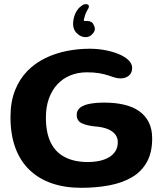

<svg xmlns="http://www.w3.org/2000/svg" viewBox="-20 -857 782 916"><path d="M367.5 39Q290 39 227.8 17.8Q165.5 -3.5 121.2 -45.8Q77 -88 53.5 -151.2Q30 -214.5 30 -298.5Q30 -371 51.5 -425.5Q73 -480 110.2 -518Q147.5 -556 195.8 -579.5Q244 -603 298.5 -613.8Q353 -624.5 408 -624.5Q445.5 -624.5 481.5 -617.8Q517.5 -611 546.8 -598.8Q576 -586.5 593.2 -569.8Q610.5 -553 610.5 -533Q610.5 -509 594.8 -496Q579 -483 554.5 -483Q540.5 -483 526.2 -487.5Q512 -492 494.5 -497.8Q477 -503.5 452.8 -507.8Q428.5 -512 394.5 -512Q351.5 -512 315.5 -497.2Q279.5 -482.5 253.5 -454.5Q227.5 -426.5 213.2 -386.5Q199 -346.5 199 -296Q199 -223.5 222.2 -176.5Q245.5 -129.5 290.5 -106.8Q335.5 -84 399 -84Q428.5 -84 454.5 -89.5Q480.5 -95 500.2 -106.8Q520 -118.5 531 -136.5Q542 -154.5 542 -179Q542 -200 529.5 -216Q517 -232 492.5 -241.8Q468 -251.5 431.5 -254Q392.5 -258 369.2 -269.5Q346 -281 346 -309Q346 -331 362.8 -343.8Q379.5 -356.5 409.2 -362Q439 -367.5 478 -367.5Q530 -367.5 572.2 -357.5Q614.5 -347.5 644.2 -326.5Q674 -305.5 690 -273.2Q706 -241 706 -196.5Q706 -129 680.5 -83.5Q655 -38 609.2 -11.2Q563.5 15.5 501.8 27.2Q440 39 367.5 39ZM393.5 -837Q403.5 -834.5 404 -828.5Q404.5 -822.5 401 -815.5Q395.5 -807.5 390.5 -796.5Q385.5 -785.5 383.5 -776Q378 -761 381 -758Q383 -756.5 387 -756.8Q391 -757 396.5 -757Q407 -757 415.2 -752.2Q423.5 -747.5 426.5 -738.5Q433 -728 432.5 -717.2Q432 -706.5 421 -695Q407.5 -679 387.2 -679.8Q367 -680.5 353 -693Q334.5 -707 330.2 -728Q326 -749 333.5 -776.5Q337.5 -791.5 346 -805Q354.5 -818.5 365 -826Q371.5 -832 379 -835.2Q386.5 -838.5 393.5 -837Z"/></svg>

Font: Gluten Medium
Style: Regular
Weight: 500
Designer: Tyler Finck
Foundry: Etcetera Type Company
Version: Version 1.300